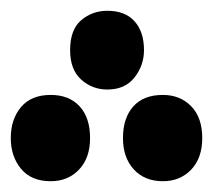

<svg xmlns="http://www.w3.org/2000/svg" viewBox="-20 -476 395 356"><path d="M179 -310Q151 -310 130.5 -328.5Q110 -347 110 -383Q110 -421 130.5 -438.5Q151 -456 179 -456Q212 -456 229.5 -436.5Q247 -417 247 -383Q247 -355 229.5 -332.5Q212 -310 179 -310ZM74 -140Q38 -140 19 -163Q0 -186 0 -220Q0 -255 19 -277.5Q38 -300 74 -300Q108 -300 127.5 -279Q147 -258 147 -220Q147 -183 126.5 -161.5Q106 -140 74 -140ZM282 -140Q248 -140 228 -162Q208 -184 208 -220Q208 -257 227 -278.5Q246 -300 282 -300Q314 -300 334.5 -279Q355 -258 355 -220Q355 -183 334.5 -161.5Q314 -140 282 -140Z"/></svg>

Font: Noto Kufi Arabic Black
Style: Regular
Weight: 900
Designer: Monotype Design Team, David Williams, Khaled Hosny
Foundry: Google LLC
Version: Version 2.109; ttfautohint (v1.8.4.7-5d5b)